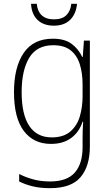

<svg xmlns="http://www.w3.org/2000/svg" viewBox="-20 -741 571 1002"><path d="M256 -539Q318 -539 354 -512Q390 -485 409 -444H412L418 -529H449V24Q449 126 400.5 183.5Q352 241 241 241Q190 241 151 231.5Q112 222 80 206V167Q113 184 153 195Q193 206 241 206Q330 206 370.5 159.5Q411 113 411 27V-12Q411 -36 411.5 -58Q412 -80 414 -106H411Q393 -51 351 -20.5Q309 10 246 10Q155 10 104 -58Q53 -126 53 -260Q53 -390 103.5 -464.5Q154 -539 256 -539ZM258 -505Q172 -505 132.5 -439.5Q93 -374 93 -260Q93 -143 133 -83.5Q173 -24 250 -24Q312 -24 347.5 -55Q383 -86 397 -135Q411 -184 411 -239V-299Q411 -359 396.5 -405.5Q382 -452 348.5 -478.5Q315 -505 258 -505ZM382 -721Q377 -668 346 -637.5Q315 -607 261 -607Q208 -607 176.5 -636.5Q145 -666 142 -721H172Q175 -683 197.5 -661.5Q220 -640 262 -640Q304 -640 326 -661.5Q348 -683 352 -721Z"/></svg>

Font: Noto Sans Arabic SemCond ExtLt
Style: Regular
Weight: 200
Width: 4
Designer: Monotype Design Team, Nadine Chahine, Nizar Qandah and Khaled Hosny
Foundry: Monotype Imaging Inc.
Version: Version 2.012; ttfautohint (v1.8.4.7-5d5b)